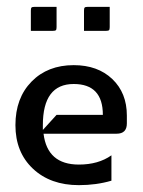

<svg xmlns="http://www.w3.org/2000/svg" viewBox="-20 -535 417 560"><path d="M225 -445V-504Q225 -511 227 -513Q229 -515 236 -515H300V-456Q300 -449 298 -447Q296 -445 289 -445ZM70 -445V-504Q70 -511 72 -513Q74 -515 81 -515H145V-456Q145 -449 143 -447Q141 -445 134 -445ZM105 -156 145 -200H280Q280 -290 195 -290Q105 -290 105 -170Q105 -163 105 -156ZM107 -145Q118 -55 210 -55Q267 -55 305 -82V-8Q261 5 210 5Q127 5 76 -43Q25 -91 25 -170Q25 -249 72 -297Q119 -345 195 -345Q265 -345 307.5 -304.5Q350 -264 350 -198V-175Q350 -145 320 -145Z"/></svg>

Font: Glametrix
Style: Bold
Weight: 700
Designer: gluk
Foundry: gluk
Version: Version 0.40